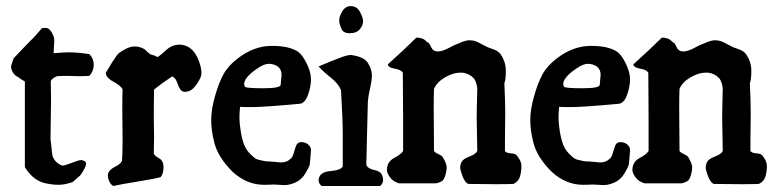

<svg xmlns="http://www.w3.org/2000/svg" viewBox="-20 -617 2580 637"><path d="M160.2 -482.4 158.2 -449.2V-440.4Q191.4 -443.4 208.5 -443.4Q225.6 -443.4 246.1 -441.4L276.4 -437.5Q291 -422.9 291 -401.9Q291 -380.9 276.4 -365.2Q259.8 -364.3 239.3 -364.3L204.1 -365.2Q185.5 -365.2 169.9 -364.3Q155.3 -359.4 148.4 -348.6Q149.4 -314.5 149.4 -289.6Q149.4 -264.6 147.5 -153.3Q149.4 -144.5 150.9 -126.5Q152.3 -108.4 154.3 -100.1Q156.2 -91.8 164.6 -82Q172.9 -72.3 187.5 -67.4Q197.3 -68.4 219.2 -77.1Q241.2 -85.9 249 -85.9H252L253.9 -85Q265.6 -82 265.6 -74.2Q265.6 -66.4 256.8 -51.3Q248 -36.1 244.1 -33.2L220.7 -12.7Q194.3 -3.9 174.8 -3.9Q155.3 -3.9 136.7 -7.8Q91.8 -14.6 62.5 -62.5V-346.7Q59.6 -348.6 52.7 -352.5Q45.9 -356.4 43 -359.4L33.2 -365.2Q25.4 -371.1 21 -379.9Q16.6 -388.7 16.6 -394.5Q16.6 -400.4 25.4 -423.8L66.4 -466.8Q81.1 -482.4 83 -483.9Q85 -485.4 87.9 -488.3Q95.7 -496.1 119.1 -523.4Q123 -524.4 132.8 -524.4Q142.6 -524.4 151.4 -509.8Q160.2 -495.1 160.2 -482.4Z M491.2 -162.1 490.2 -107.4Q493.2 -99.6 507.8 -91.8Q522.5 -84 522.5 -62Q522.5 -40 512.7 -29.3Q491.2 -23.4 436.5 -14.6Q381.8 -5.9 356.4 0Q346.7 -3.9 340.8 -19.5Q335 -35.2 340.3 -45.4Q345.7 -55.7 362.3 -64Q378.9 -72.3 384.8 -83Q386.7 -111.3 386.7 -156.2L385.7 -254.9Q385.7 -294.9 386.7 -320.3Q380.9 -333 356 -346.2Q331.1 -359.4 331.1 -376Q335.9 -382.8 345.2 -398.9Q354.5 -415 357.4 -418L366.2 -431.6Q373 -440.4 377.9 -443.4L390.6 -451.2Q410.2 -462.9 426.8 -462.9Q443.4 -462.9 459 -454.1Q472.7 -441.4 475.6 -439Q478.5 -436.5 484.9 -435.1Q491.2 -433.6 502.9 -427.7Q512.7 -433.6 531.7 -451.2Q550.8 -468.8 575.2 -468.8H579.1Q627.9 -464.8 645.5 -396.5Q648.4 -385.7 648.4 -373Q648.4 -360.4 631.8 -336.4Q615.2 -312.5 594.7 -312.5H589.8Q577.1 -315.4 569.8 -337.9Q562.5 -360.4 550.8 -363.3Q518.6 -341.8 491.2 -320.3Q490.2 -273.4 490.2 -226.6Z M911.1 -335 914.1 -369.1Q914.1 -386.7 901.4 -396.5Q887.7 -405.3 872.1 -405.3Q856.4 -405.3 835 -390.6Q790 -360.4 790 -337.9Q790 -334 793 -329.1Q797.9 -324.2 853.5 -324.2Q909.2 -324.2 911.1 -335ZM923.8 -2.9 887.7 -4.9Q875 -3.9 855.5 -3.9Q799.8 -3.9 752.9 -45.9Q702.1 -95.7 690.4 -146.5Q680.7 -184.6 680.7 -219.2Q680.7 -253.9 693.4 -298.3Q706.1 -342.8 721.7 -371.1Q737.3 -399.4 769.5 -423.8Q823.2 -464.8 881.8 -464.8Q940.4 -464.8 968.8 -445.3Q982.4 -436.5 997.1 -407.2Q1011.7 -377.9 1011.7 -353.5Q1011.7 -329.1 1001.5 -301.3Q991.2 -273.4 972.7 -272.5Q854.5 -261.7 815.9 -261.7Q777.3 -261.7 776.4 -262.7Q774.4 -243.2 774.4 -225.6Q774.4 -208 778.8 -180.7Q783.2 -153.3 791 -134.3Q798.8 -115.2 818.4 -98.6Q828.1 -88.9 838.4 -86.9Q848.6 -85 855.5 -83Q862.3 -81.1 878.9 -81.1L911.1 -78.1Q927.7 -78.1 937.5 -85Q947.3 -91.8 950.2 -97.7Q953.1 -103.5 956.1 -114.3Q959 -125 960.9 -129.9Q965.8 -145.5 979.5 -145.5Q993.2 -145.5 1002.4 -137.7Q1011.7 -129.9 1011.7 -119.1V-118.2Q1008.8 -76.2 1007.3 -69.8Q1005.9 -63.5 993.7 -42.5Q981.4 -21.5 961.4 -12.2Q941.4 -2.9 923.8 -2.9Z M1112.3 -573.2Q1123 -596.7 1143.6 -596.7Q1164.1 -596.7 1174.3 -577.6Q1184.6 -558.6 1184.6 -545.9Q1184.6 -533.2 1173.8 -520Q1163.1 -506.8 1140.1 -506.8Q1117.2 -506.8 1112.3 -523.4Q1105.5 -537.1 1105.5 -549.3Q1105.5 -561.5 1112.3 -573.2ZM1200.2 -271.5 1195.3 -70.3Q1200.2 -57.6 1220.7 -53.2Q1241.2 -48.8 1246.1 -39.1Q1251 -29.3 1251 -19Q1251 -8.8 1241.2 0H1046.9Q1037.1 -8.8 1037.1 -17.6Q1037.1 -46.9 1079.1 -49.8Q1108.4 -51.8 1117.2 -64.5V-168Q1117.2 -222.7 1111.3 -318.4Q1102.5 -339.8 1077.1 -359.9Q1051.8 -379.9 1037.1 -396.5Q1061.5 -407.2 1079.1 -414.1L1114.3 -427.7Q1133.8 -434.6 1144.5 -434.6Q1188.5 -428.7 1201.2 -407.2Q1213.9 -385.7 1213.9 -368.2Q1213.9 -350.6 1207 -320.3Q1200.2 -290 1200.2 -271.5Z M1418.9 -262.7 1419.9 -116.2Q1423.8 -110.4 1434.1 -106Q1444.3 -101.6 1448.2 -96.7Q1461.9 -74.2 1461.9 -62Q1461.9 -49.8 1457.5 -35.2Q1453.1 -20.5 1446.3 -16.1Q1439.5 -11.7 1427.7 -8.8H1303.7Q1284.2 -14.6 1273.9 -28.8Q1263.7 -43 1263.7 -52.7Q1263.7 -80.1 1287.6 -92.8Q1311.5 -105.5 1317.4 -116.2V-227.5Q1317.4 -297.9 1316.4 -376Q1310.5 -385.7 1289.6 -389.2Q1268.6 -392.6 1266.6 -403.3Q1326.2 -457 1361.3 -492.2Q1370.1 -492.2 1375 -490.7Q1379.9 -489.3 1381.8 -488.8Q1383.8 -488.3 1386.7 -486.3Q1389.6 -484.4 1390.6 -483.4Q1396.5 -477.5 1400.9 -475.1Q1405.3 -472.7 1410.2 -460.9Q1417 -446.3 1432.1 -446.3Q1447.3 -446.3 1468.3 -457.5Q1489.3 -468.8 1495.6 -470.7Q1502 -472.7 1509.8 -476.6Q1526.4 -483.4 1537.6 -483.4Q1548.8 -483.4 1557.1 -480.5Q1565.4 -477.5 1578.6 -470.2Q1591.8 -462.9 1596.7 -460.9Q1601.6 -459 1612.3 -455.1Q1631.8 -449.2 1640.6 -437.5Q1658.2 -412.1 1658.2 -382.3Q1658.2 -352.5 1653.3 -340.8Q1656.2 -280.3 1656.2 -243.2L1655.3 -147.5V-116.2Q1659.2 -109.4 1674.3 -108.4Q1689.5 -107.4 1694.3 -101.6Q1710 -83 1710 -66.4Q1710 -49.8 1705.6 -32.7Q1701.2 -15.6 1683.6 -6.8Q1661.1 -5.9 1626.5 -5.9Q1591.8 -5.9 1533.2 -6.8Q1522.5 -11.7 1514.6 -32.2Q1506.8 -52.7 1506.8 -61.5Q1506.8 -70.3 1511.7 -80.1Q1516.6 -89.8 1537.6 -97.7Q1558.6 -105.5 1563.5 -116.2L1561.5 -221.7Q1561.5 -252 1563.5 -324.2Q1560.5 -346.7 1551.8 -357.4Q1537.1 -373 1514.6 -376H1506.8Q1483.4 -376 1456.5 -360.4Q1429.7 -344.7 1419.9 -322.3Q1418.9 -299.8 1418.9 -262.7Z M1969.7 -335 1972.7 -369.1Q1972.7 -386.7 1960 -396.5Q1946.3 -405.3 1930.7 -405.3Q1915 -405.3 1893.6 -390.6Q1848.6 -360.4 1848.6 -337.9Q1848.6 -334 1851.6 -329.1Q1856.4 -324.2 1912.1 -324.2Q1967.8 -324.2 1969.7 -335ZM1982.4 -2.9 1946.3 -4.9Q1933.6 -3.9 1914.1 -3.9Q1858.4 -3.9 1811.5 -45.9Q1760.7 -95.7 1749 -146.5Q1739.3 -184.6 1739.3 -219.2Q1739.3 -253.9 1752 -298.3Q1764.6 -342.8 1780.3 -371.1Q1795.9 -399.4 1828.1 -423.8Q1881.8 -464.8 1940.4 -464.8Q1999 -464.8 2027.3 -445.3Q2041 -436.5 2055.7 -407.2Q2070.3 -377.9 2070.3 -353.5Q2070.3 -329.1 2060.1 -301.3Q2049.8 -273.4 2031.2 -272.5Q1913.1 -261.7 1874.5 -261.7Q1835.9 -261.7 1835 -262.7Q1833 -243.2 1833 -225.6Q1833 -208 1837.4 -180.7Q1841.8 -153.3 1849.6 -134.3Q1857.4 -115.2 1877 -98.6Q1886.7 -88.9 1897 -86.9Q1907.2 -85 1914.1 -83Q1920.9 -81.1 1937.5 -81.1L1969.7 -78.1Q1986.3 -78.1 1996.1 -85Q2005.9 -91.8 2008.8 -97.7Q2011.7 -103.5 2014.6 -114.3Q2017.6 -125 2019.5 -129.9Q2024.4 -145.5 2038.1 -145.5Q2051.8 -145.5 2061 -137.7Q2070.3 -129.9 2070.3 -119.1V-118.2Q2067.4 -76.2 2065.9 -69.8Q2064.5 -63.5 2052.2 -42.5Q2040 -21.5 2020 -12.2Q2000 -2.9 1982.4 -2.9Z M2233.4 -262.7 2234.4 -116.2Q2238.3 -110.4 2248.5 -106Q2258.8 -101.6 2262.7 -96.7Q2276.4 -74.2 2276.4 -62Q2276.4 -49.8 2272 -35.2Q2267.6 -20.5 2260.7 -16.1Q2253.9 -11.7 2242.2 -8.8H2118.2Q2098.6 -14.6 2088.4 -28.8Q2078.1 -43 2078.1 -52.7Q2078.1 -80.1 2102.1 -92.8Q2126 -105.5 2131.8 -116.2V-227.5Q2131.8 -297.9 2130.9 -376Q2125 -385.7 2104 -389.2Q2083 -392.6 2081.1 -403.3Q2140.6 -457 2175.8 -492.2Q2184.6 -492.2 2189.5 -490.7Q2194.3 -489.3 2196.3 -488.8Q2198.2 -488.3 2201.2 -486.3Q2204.1 -484.4 2205.1 -483.4Q2210.9 -477.5 2215.3 -475.1Q2219.7 -472.7 2224.6 -460.9Q2231.4 -446.3 2246.6 -446.3Q2261.7 -446.3 2282.7 -457.5Q2303.7 -468.8 2310.1 -470.7Q2316.4 -472.7 2324.2 -476.6Q2340.8 -483.4 2352.1 -483.4Q2363.3 -483.4 2371.6 -480.5Q2379.9 -477.5 2393.1 -470.2Q2406.2 -462.9 2411.1 -460.9Q2416 -459 2426.8 -455.1Q2446.3 -449.2 2455.1 -437.5Q2472.7 -412.1 2472.7 -382.3Q2472.7 -352.5 2467.8 -340.8Q2470.7 -280.3 2470.7 -243.2L2469.7 -147.5V-116.2Q2473.6 -109.4 2488.8 -108.4Q2503.9 -107.4 2508.8 -101.6Q2524.4 -83 2524.4 -66.4Q2524.4 -49.8 2520 -32.7Q2515.6 -15.6 2498 -6.8Q2475.6 -5.9 2440.9 -5.9Q2406.2 -5.9 2347.7 -6.8Q2336.9 -11.7 2329.1 -32.2Q2321.3 -52.7 2321.3 -61.5Q2321.3 -70.3 2326.2 -80.1Q2331.1 -89.8 2352.1 -97.7Q2373 -105.5 2377.9 -116.2L2376 -221.7Q2376 -252 2377.9 -324.2Q2375 -346.7 2366.2 -357.4Q2351.6 -373 2329.1 -376H2321.3Q2297.9 -376 2271 -360.4Q2244.1 -344.7 2234.4 -322.3Q2233.4 -299.8 2233.4 -262.7Z"/></svg>

Font: Essays1743
Style: Medium
Weight: 500
Designer: Based on the typeface in a 1743 English translation of the essays of Montaigne.  PostScript/TrueType font designed by Jo
Version: Version 002.100